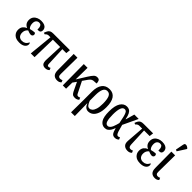

<svg xmlns="http://www.w3.org/2000/svg" viewBox="149 -2004 3436 3436"><g transform="rotate(45 1867.0 -286.5)"><path d="M217 10Q131 10 86.5 -32.5Q42 -75 42 -137Q42 -193 69.5 -226Q97 -259 134 -273V-276Q98 -290 76.5 -321Q55 -352 55 -399Q55 -448 79 -480.5Q103 -513 142 -529.5Q181 -546 225 -546Q278 -546 309 -531.5Q340 -517 353 -494Q366 -471 366 -445Q366 -417 351 -400.5Q336 -384 287 -384Q287 -413 282.5 -439Q278 -465 264 -481Q250 -497 221 -497Q188 -497 165 -473.5Q142 -450 142 -401Q142 -361 157 -331Q172 -301 188 -298Q217 -305 242 -310Q267 -315 291 -315Q297 -312 303.5 -303Q310 -294 310 -277Q310 -260 297 -247.5Q284 -235 264 -235Q248 -235 229 -240.5Q210 -246 179 -258Q172 -252 160 -239Q148 -226 139 -204Q130 -182 130 -149Q130 -124 139.5 -100.5Q149 -77 171.5 -61Q194 -45 232 -45Q271 -45 301 -64.5Q331 -84 350 -127Q356 -123 361 -113.5Q366 -104 366 -90Q366 -47 327 -18.5Q288 10 217 10Z M503 0 548 -453H504Q488 -453 470.5 -445Q453 -437 438 -417L407 -427Q420 -463 434 -487.5Q448 -512 471.5 -524Q495 -536 535 -536H958L948 -453H849L864 -96Q865 -74 872 -64Q879 -54 895 -54Q906 -54 916 -57.5Q926 -61 936 -67L953 -27Q935 -9 915 -1.5Q895 6 869 6Q820 6 798.5 -23Q777 -52 780 -122L794 -453H609L598 0Z M1175 10Q1119 10 1088 -22Q1057 -54 1056 -125L1053 -536H1148L1143 -119Q1142 -79 1156 -64.5Q1170 -50 1192 -50Q1208 -50 1219 -53Q1230 -56 1242 -63L1259 -23Q1242 -6 1222.5 2Q1203 10 1175 10Z M1313 0 1309 -536H1404L1400 -238L1514 -421Q1555 -486 1582.5 -513.5Q1610 -541 1649 -541Q1691 -541 1704 -516Q1717 -491 1717 -452Q1668 -451 1640.5 -446.5Q1613 -442 1595 -427.5Q1577 -413 1556 -383L1498 -300L1606 -84Q1617 -63 1626 -58.5Q1635 -54 1648 -54Q1669 -54 1687 -67L1704 -27Q1691 -14 1670.5 -4Q1650 6 1621 6Q1579 6 1560.5 -11Q1542 -28 1526 -60L1447 -225L1398 -156L1396 0Z M1758 236 1761 -66V-291Q1761 -413 1810.5 -479.5Q1860 -546 1957 -546Q2047 -546 2094.5 -478.5Q2142 -411 2142 -278Q2142 -180 2118 -116Q2094 -52 2053 -21Q2012 10 1960 10Q1926 10 1898 -11.5Q1870 -33 1850 -84H1848L1853 236ZM1941 -44Q1970 -44 1995.5 -67Q2021 -90 2037 -141.5Q2053 -193 2053 -278Q2053 -385 2029.5 -439.5Q2006 -494 1950 -494Q1895 -494 1871.5 -439Q1848 -384 1848 -293V-148Q1867 -99 1888 -71.5Q1909 -44 1941 -44Z M2377 10Q2310 10 2268 -51.5Q2226 -113 2226 -257Q2226 -402 2272.5 -474Q2319 -546 2395 -546Q2429 -546 2455.5 -531.5Q2482 -517 2502 -478.5Q2522 -440 2535 -369H2540L2587 -536H2698L2564 -252Q2585 -167 2599.5 -124.5Q2614 -82 2626.5 -68Q2639 -54 2653 -54Q2661 -54 2672 -57Q2683 -60 2694 -67L2711 -27Q2680 6 2631 6Q2586 6 2564 -24.5Q2542 -55 2524 -126H2520Q2508 -90 2489.5 -59Q2471 -28 2444 -9Q2417 10 2377 10ZM2391 -54Q2418 -54 2437.5 -74.5Q2457 -95 2470 -125.5Q2483 -156 2491.5 -187Q2500 -218 2506 -240Q2489 -325 2476 -379Q2463 -433 2446 -458.5Q2429 -484 2399 -484Q2314 -484 2314 -266Q2314 -160 2331.5 -107Q2349 -54 2391 -54Z M2958 10Q2902 10 2868 -22Q2834 -54 2839 -125L2864 -458H2791Q2775 -458 2757.5 -450Q2740 -442 2725 -422L2694 -432Q2707 -468 2721 -491Q2735 -514 2758.5 -525Q2782 -536 2822 -536H3063L3053 -458H2912L2926 -119Q2928 -79 2940.5 -64.5Q2953 -50 2975 -50Q2991 -50 3002 -53Q3013 -56 3025 -63L3042 -23Q3025 -6 3005.5 2Q2986 10 2958 10Z M3278 10Q3192 10 3147.5 -32.5Q3103 -75 3103 -137Q3103 -193 3130.5 -226Q3158 -259 3195 -273V-276Q3159 -290 3137.5 -321Q3116 -352 3116 -399Q3116 -448 3140 -480.5Q3164 -513 3203 -529.5Q3242 -546 3286 -546Q3339 -546 3370 -531.5Q3401 -517 3414 -494Q3427 -471 3427 -445Q3427 -417 3412 -400.5Q3397 -384 3348 -384Q3348 -413 3343.5 -439Q3339 -465 3325 -481Q3311 -497 3282 -497Q3249 -497 3226 -473.5Q3203 -450 3203 -401Q3203 -361 3218 -331Q3233 -301 3249 -298Q3278 -305 3303 -310Q3328 -315 3352 -315Q3358 -312 3364.5 -303Q3371 -294 3371 -277Q3371 -260 3358 -247.5Q3345 -235 3325 -235Q3309 -235 3290 -240.5Q3271 -246 3240 -258Q3233 -252 3221 -239Q3209 -226 3200 -204Q3191 -182 3191 -149Q3191 -124 3200.5 -100.5Q3210 -77 3232.5 -61Q3255 -45 3293 -45Q3332 -45 3362 -64.5Q3392 -84 3411 -127Q3417 -123 3422 -113.5Q3427 -104 3427 -90Q3427 -47 3388 -18.5Q3349 10 3278 10Z M3647 10Q3591 10 3560 -22Q3529 -54 3528 -125L3525 -536H3620L3615 -119Q3614 -79 3628 -64.5Q3642 -50 3664 -50Q3680 -50 3691 -53Q3702 -56 3714 -63L3731 -23Q3714 -6 3694.5 2Q3675 10 3647 10ZM3587 -606 3557 -620 3587 -776Q3592 -802 3610 -807Q3628 -812 3650 -802.5Q3672 -793 3688 -776V-764Z"/></g></svg>

Font: Noto Serif ExtraCondensed
Style: Regular
Weight: 400
Width: 2
Designer: Monotype Design Team
Foundry: Monotype Imaging Inc.
Version: Version 2.015